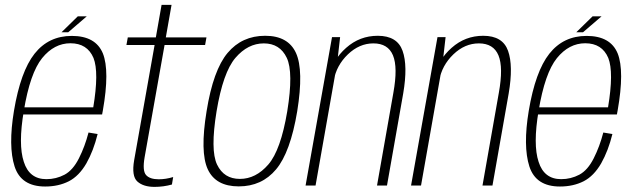

<svg xmlns="http://www.w3.org/2000/svg" viewBox="-20 -744 2544 770"><path d="M161 4 166 -25.5Q97.5 -25.5 75.5 -95Q52.5 -164 75.5 -299.5Q100.5 -451 149 -511Q197.5 -570.5 262.5 -570.5Q330 -570.5 355 -511.5Q377.5 -454.5 354 -313.5H71L66.5 -285H389.5Q391.5 -293 392.5 -301Q420.5 -460 392.5 -530Q363.5 -600 268 -600Q175 -600 118.5 -528.5Q62.5 -457.5 36 -299.5Q12.5 -157.5 38.5 -76.5Q64.5 4 161 4ZM166 -25.5 161 4Q214.5 4 256 -17Q297 -38 326.5 -89Q355 -139.5 371.5 -206.5L335 -212.5Q320.5 -156.5 296.5 -109Q272.5 -61.5 239 -43.5Q205 -25.5 166 -25.5ZM226.5 -614.5H253.5L328 -678.5H292Z M599.5 5.5Q635.5 5.5 669.5 -4L674.5 -34Q645 -25 616.5 -25Q581 -25 565.8 -42Q550.5 -59 560 -113.5L640 -563.5H802.5L808 -594H645L668 -724.5H628L605 -594H492.5L487 -563.5H600L518 -101.5Q507 -37.5 531 -16Q555 5.5 599.5 5.5Z M937.5 3.5Q1030 3.5 1087.2 -64.8Q1144.5 -133 1172 -298Q1198.5 -462.5 1167 -531.5Q1135.5 -600.5 1043.5 -600.5Q950.5 -600.5 892.8 -531.8Q835 -463 808.5 -298Q781.5 -134 813.2 -65.2Q845 3.5 937.5 3.5ZM942 -26.5Q878 -26.5 850.5 -84Q823 -141.5 848.5 -297.5Q874.5 -454 924.2 -512Q974 -570 1038 -570Q1102.5 -570 1130 -512.2Q1157.5 -454.5 1132 -297.5Q1106 -142 1056 -84.2Q1006 -26.5 942 -26.5Z M1205.5 0H1245.5L1332 -490L1344 -595H1311.5ZM1492 0H1532L1597 -369Q1616 -480 1594.5 -540.2Q1573 -600.5 1495 -600.5Q1422.5 -600.5 1368.2 -552.2Q1314 -504 1303.5 -444L1318.5 -421Q1329 -481.5 1375 -525.8Q1421 -570 1477.5 -570Q1536 -570 1556 -522Q1576 -474 1557.5 -371.5Z M1628.5 0H1668.5L1755 -490L1767 -595H1734.5ZM1915 0H1955L2020 -369Q2039 -480 2017.5 -540.2Q1996 -600.5 1918 -600.5Q1845.5 -600.5 1791.2 -552.2Q1737 -504 1726.5 -444L1741.5 -421Q1752 -481.5 1798 -525.8Q1844 -570 1900.5 -570Q1959 -570 1979 -522Q1999 -474 1980.5 -371.5Z M2225.5 4 2230.5 -25.5Q2162 -25.5 2140 -95Q2117 -164 2140 -299.5Q2165 -451 2213.5 -511Q2262 -570.5 2327 -570.5Q2394.5 -570.5 2419.5 -511.5Q2442 -454.5 2418.5 -313.5H2135.5L2131 -285H2454Q2456 -293 2457 -301Q2485 -460 2457 -530Q2428 -600 2332.5 -600Q2239.5 -600 2183 -528.5Q2127 -457.5 2100.5 -299.5Q2077 -157.5 2103 -76.5Q2129 4 2225.5 4ZM2230.5 -25.5 2225.5 4Q2279 4 2320.5 -17Q2361.5 -38 2391 -89Q2419.5 -139.5 2436 -206.5L2399.5 -212.5Q2385 -156.5 2361 -109Q2337 -61.5 2303.5 -43.5Q2269.5 -25.5 2230.5 -25.5ZM2291 -614.5H2318L2392.5 -678.5H2356.5Z"/></svg>

Font: Anybody SemiCondensed ExtraLight
Style: Italic
Weight: 250
Width: 4
Italic angle: -10°
Version: Version 1.113;gftools[0.9.25]